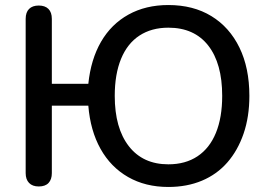

<svg xmlns="http://www.w3.org/2000/svg" viewBox="-20 -734 1069 763"><path d="M649 9Q558 9 489 -30.5Q420 -70 379.5 -142.5Q339 -215 331 -314H186V-46Q186 -21 173 -7Q160 7 134 7Q109 7 95.5 -7Q82 -21 82 -46V-659Q82 -685 95.5 -698.5Q109 -712 134 -712Q159 -712 172.5 -698.5Q186 -685 186 -659V-401H331Q341 -498 381.5 -568Q422 -638 490.5 -676Q559 -714 649 -714Q748 -714 820 -670Q892 -626 931.5 -545Q971 -464 971 -353Q971 -270 948 -203Q925 -136 883.5 -88.5Q842 -41 782.5 -16Q723 9 649 9ZM649 -81Q717 -81 765 -113Q813 -145 838 -206Q863 -267 863 -353Q863 -482 807.5 -553Q752 -624 649 -624Q582 -624 534 -592.5Q486 -561 461 -500Q436 -439 436 -353Q436 -225 492 -153Q548 -81 649 -81Z"/></svg>

Font: Nunito SemiBold
Style: Regular
Weight: 600
Designer: Vernon Adams
Foundry: Vernon Adams
Version: Version 3.602